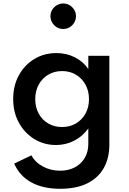

<svg xmlns="http://www.w3.org/2000/svg" viewBox="-20 -842 764 1136"><path d="M335.5 275Q234.5 275 165.2 237Q96 199 64 126L166 77Q188 118.5 234 143.2Q280 168 335.5 168Q384.5 168 422 148.5Q459.5 129 481 93.2Q502.5 57.5 502.5 9V-82Q469.5 -36 419.8 -10Q370 16 311 16Q241 16 183.5 -19Q126 -54 92 -115.5Q58 -177 58 -256Q58 -334.5 91.2 -395.8Q124.5 -457 182.2 -492.5Q240 -528 314 -528Q373 -528 422.8 -503Q472.5 -478 502.5 -433.5V-512H627V14Q627 93 594.2 151.8Q561.5 210.5 496.5 242.8Q431.5 275 335.5 275ZM346.5 -90.5Q393.5 -90.5 429.5 -111.8Q465.5 -133 486 -170.2Q506.5 -207.5 506.5 -255.5Q506.5 -303.5 485.8 -341.2Q465 -379 429.2 -400.2Q393.5 -421.5 347.5 -421.5Q301.5 -421.5 265.5 -400.2Q229.5 -379 209 -341.2Q188.5 -303.5 188.5 -255.5Q188.5 -207.5 208.8 -170.2Q229 -133 264.8 -111.8Q300.5 -90.5 346.5 -90.5ZM354 -670.5Q333.5 -670.5 316.2 -680.8Q299 -691 288.8 -708.2Q278.5 -725.5 278.5 -746.5Q278.5 -767 288.8 -784Q299 -801 316.2 -811.2Q333.5 -821.5 354 -821.5Q375 -821.5 392 -811.2Q409 -801 419.2 -784Q429.5 -767 429.5 -746.5Q429.5 -725.5 419.2 -708.2Q409 -691 392 -680.8Q375 -670.5 354 -670.5Z"/></svg>

Font: Spartan Thin SemiBold
Style: Regular
Weight: 600
Version: Version 1.004